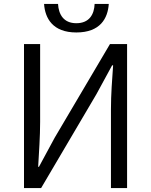

<svg xmlns="http://www.w3.org/2000/svg" viewBox="-20 -956 768 976"><path d="M102 0H189L470 -477L550 -624H555C550 -551 544 -477 544 -401V0H626V-732H539L258 -256L178 -108H174C178 -181 184 -261 184 -336V-732H102ZM368 -791C490 -791 528 -863 533 -936H461C459 -883 434 -838 368 -838C303 -838 278 -883 275 -936H204C209 -863 248 -791 368 -791Z"/></svg>

Font: Source Han Sans JP Normal
Style: Regular
Weight: 350
Designer: Ryoko NISHIZUKA 西塚涼子 (kana, bopomofo & ideographs); Paul D. Hunt (Latin, Greek & Cyrillic); Sandoll Communications 산돌커뮤니
Foundry: Adobe
Version: Version 2.002;hotconv 1.0.116;makeotfexe 2.5.65601